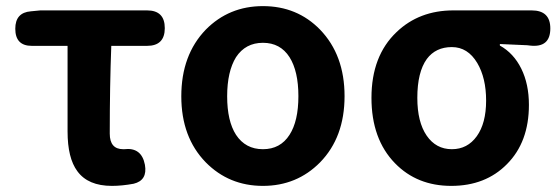

<svg xmlns="http://www.w3.org/2000/svg" viewBox="-20 -594 1833 628"><path d="M346 14Q268 14 233 -34Q201 -77 201 -164V-444H84Q30 -444 30 -500Q30 -553 81 -557L112 -560H315H461Q519 -560 519 -502Q519 -444 461 -444H344Q339 -313 339 -157Q339 -106 383 -106Q385 -106 386 -106Q443 -113 454 -55Q463 -4 417 7Q379 14 346 14Z M840 14Q729 14 653 -63Q573 -145 573 -279Q573 -414 653 -497Q729 -574 840 -574Q952 -574 1027 -497Q1107 -414 1107 -279.5Q1107 -145 1027 -63Q951 14 840 14ZM840 -106Q897 -106 927 -153Q956 -198 956 -279.5Q956 -361 927 -407Q897 -454 840 -454Q783 -454 752 -407Q723 -360 723 -279Q723 -198 752 -153Q783 -106 840 -106Z M1456 14Q1344 14 1272 -60Q1195 -139 1195 -274Q1195 -411 1277 -489Q1351 -560 1463 -560H1621H1719Q1780 -560 1780 -501Q1780 -437 1713 -445Q1710 -445 1705 -446Q1648 -449 1615 -450V-445Q1660 -420 1685 -369.5Q1710 -319 1710 -251Q1710 -129 1638 -57Q1568 14 1456 14ZM1458 -106Q1509 -106 1539.5 -148.5Q1570 -191 1570 -265Q1570 -339 1541 -388Q1510 -440 1458 -440Q1405 -440 1376 -401Q1345 -358 1345 -274Q1345 -195 1375.5 -150.5Q1406 -106 1458 -106Z"/></svg>

Font: GenSenRounded TW B
Style: Regular
Weight: 700
Version: Version 1.501;PS 1;hotconv 16.6.51;makeotf.lib2.5.65220